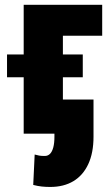

<svg xmlns="http://www.w3.org/2000/svg" viewBox="-20 -548 448 787"><path d="M398.9 -528.3V-401.4H237.8V0H77.1V-528.3ZM319.3 -324.7V-231.4H8.8V-324.7ZM203.1 -140.1H363.3V12.2Q363.3 78.6 341.8 124.8Q320.3 170.9 280.8 194.6Q241.2 218.3 186 218.3Q168 218.3 151.4 216.6Q134.8 214.8 116.2 210L122.1 85.4Q133.3 88.4 140.9 89.8Q148.4 91.3 163.6 91.3Q176.3 91.3 185.1 82.5Q193.8 73.7 198.5 55.9Q203.1 38.1 203.1 12.2Z"/></svg>

Font: Roboto Condensed Black
Style: Regular
Weight: 900
Designer: Christian Robertson
Foundry: Google
Version: Version 3.008; 2023